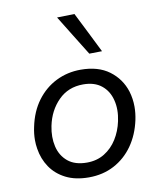

<svg xmlns="http://www.w3.org/2000/svg" viewBox="-87 -847 772 927"><g transform="rotate(-10 299.0 -383.5)"><path d="M274 11Q208 11 161.2 -12.8Q114.5 -36.5 87 -77Q59.5 -117.5 51.5 -169Q48 -190 48 -211.5Q48 -242.5 55 -274.5Q70 -348.5 109 -400.8Q148 -453 203.5 -480.5Q259 -508 324 -508Q409.5 -508 463.8 -467.8Q518 -427.5 538.5 -362.5Q549.5 -326 549.5 -287Q549.5 -255.5 542.5 -222.5Q527.5 -152.5 490.5 -100Q453.5 -47.5 398.2 -18.2Q343 11 274 11ZM277 -61Q326 -61 363.2 -84Q400.5 -107 424.8 -145.8Q449 -184.5 459 -232Q465 -260 465 -285.5Q465 -311.5 459 -334.5Q447.5 -381 413.2 -408.5Q379 -436 323.5 -436Q250 -436 201.8 -387.2Q153.5 -338.5 138.5 -265Q133 -238 133 -213Q133 -188 138.5 -164.5Q149.5 -118 184 -89.5Q218.5 -61 277 -61ZM379 -577Q349 -625.5 318 -675.5Q287 -725.5 256 -776L341.5 -778Q366.5 -728.5 391.5 -678.5Q416.5 -628.5 441.5 -578Z"/></g></svg>

Font: Heraclito
Style: Italic
Weight: 400
Italic angle: -12°
Designer: Kostas Bartsokas (font) & Cristiano Sobral (main changes)
Foundry: Kostas Bartsokas (font) & Cristiano Sobral (main changes)
Version: Version 1.00;July 8, 2020;FontCreator 13.0.0.2655 64-bit